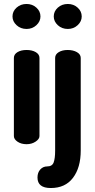

<svg xmlns="http://www.w3.org/2000/svg" viewBox="-20 -727 478 968"><path d="M179 -435V-41Q179 -26 159.5 -13Q140 0 114 0Q87 0 68.5 -12.5Q50 -25 50 -41V-435Q50 -453 68 -464Q86 -475 114 -475Q142 -475 160.5 -464Q179 -453 179 -435ZM114 -707Q143 -707 163.5 -688.5Q184 -670 184 -644Q184 -619 163.5 -600Q143 -581 114 -581Q84 -581 63.5 -600Q43 -619 43 -644Q43 -670 63.5 -688.5Q84 -707 114 -707ZM322 -707Q351 -707 371.5 -688.5Q392 -670 392 -644Q392 -619 371.5 -600Q351 -581 322 -581Q292 -581 271.5 -600Q251 -619 251 -644Q251 -670 271.5 -688.5Q292 -707 322 -707ZM321 -475Q349 -475 368 -464Q387 -453 387 -435V32Q387 118 348 169.5Q309 221 236 221Q169 221 169 168Q169 143 183 127.5Q197 112 218 112Q243 112 250.5 92Q258 72 258 32V-435Q258 -453 276 -464Q294 -475 321 -475Z"/></svg>

Font: Dosis
Style: Bold
Weight: 700
Designer: Edgar Tolentino, Pablo Impallari, Igino Marini
Foundry: Edgar Tolentino, Pablo Impallari, Igino Marini
Version: Version 1.007